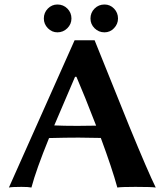

<svg xmlns="http://www.w3.org/2000/svg" viewBox="-20 -839 741 862"><path d="M386.2 -755.9C386.2 -738.9 392.3 -724.4 404.5 -712.2C416.7 -700 431.6 -693.8 449.2 -693.8C465.8 -693.8 480.1 -700 491.9 -712.4C503.8 -724.8 509.8 -739.3 509.8 -755.9C509.8 -773.4 503.8 -788.3 491.9 -800.5C480.1 -812.7 465.8 -818.8 449.2 -818.8C431.6 -818.8 416.7 -812.7 404.5 -800.5C392.3 -788.3 386.2 -773.4 386.2 -755.9ZM176.8 -755.9C176.8 -739.3 182.8 -724.8 194.8 -712.4C206.9 -700 221.2 -693.8 237.8 -693.8C255 -693.8 269.9 -700 282.2 -712.2C294.6 -724.4 300.8 -738.9 300.8 -755.9C300.8 -773.4 294.7 -788.3 282.5 -800.5C270.3 -812.7 255.4 -818.8 237.8 -818.8C221.2 -818.8 206.9 -812.7 194.8 -800.5C182.8 -788.3 176.8 -773.4 176.8 -755.9ZM411.6 -274.9C373.9 -274.3 346 -273.9 328.1 -273.9C286.1 -273.9 251.3 -274.6 223.6 -275.9L316.9 -494.1H323.2C346.7 -439.8 376.1 -366.7 411.6 -274.9ZM200.2 -219.2C251 -220.5 295.2 -221.2 333 -221.2C334 -221.2 367.2 -220.7 432.6 -219.7C466.1 -129.2 490.9 -55 506.8 2.9C518.2 1 545.2 0 587.9 0C637.4 0 667.8 1 679.2 2.9C656.1 -43.9 616.9 -134.8 561.5 -269.5L404.8 -658.2H314.9L20 2.9C28.2 1 46.9 0 76.2 0C98 0 113 1 121.1 2.9C135.1 -50.1 161.5 -124.2 200.2 -219.2Z"/></svg>

Font: Linux Biolinum G
Style: Bold
Weight: 700
Designer: Philipp H. Poll
Foundry: Philipp H. Poll
Version: Version 1.1.0